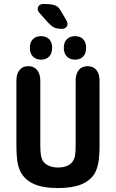

<svg xmlns="http://www.w3.org/2000/svg" viewBox="-20 -941 587 972"><path d="M484 -209V-532Q484 -567 468 -586.5Q452 -606 423 -606Q395 -606 379 -586.5Q363 -567 363 -532V-208Q363 -180 361 -162Q359 -144 354 -134Q345 -114 324.5 -103.5Q304 -93 273 -93Q246 -93 226 -102.5Q206 -112 196 -128Q190 -139 187 -157Q184 -175 184 -208V-532Q184 -567 168 -586.5Q152 -606 123 -606Q95 -606 79 -586.5Q63 -567 63 -532V-209Q63 -160 67 -130Q71 -100 81 -78Q101 -33 148.5 -11Q196 11 273 11Q346 11 391.5 -7.5Q437 -26 460 -64Q473 -88 478.5 -121Q484 -154 484 -209ZM188 -758Q162 -758 146.5 -742.5Q131 -727 131 -699Q131 -671 146.5 -655Q162 -639 188 -639Q214 -639 229 -655Q244 -671 244 -699Q244 -727 229 -742.5Q214 -758 188 -758ZM360 -758Q334 -758 318.5 -742.5Q303 -727 303 -699Q303 -671 318.5 -655Q334 -639 360 -639Q386 -639 401 -655Q416 -671 416 -699Q416 -727 401 -742.5Q386 -758 360 -758ZM182 -873 222 -828Q240 -809 254 -802Q268 -795 295 -795Q306 -795 314 -802.5Q322 -810 322 -821Q322 -828 315 -840L289 -884Q281 -899 271.5 -906.5Q262 -914 246 -917.5Q230 -921 201 -921Q187 -921 179 -914Q171 -907 171 -894Q171 -885 182 -873Z"/></svg>

Font: Beiruti
Style: Bold
Weight: 700
Designer: Arlette Boutros
Foundry: Boutros
Version: Version 1.41